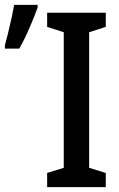

<svg xmlns="http://www.w3.org/2000/svg" viewBox="-35 -766 486 786"><path d="M398 0H158V-58L226 -79V-634L158 -656V-714H398V-656L330 -634V-79L398 -58ZM-15 -567V-580Q-10 -598 -2 -630.5Q6 -663 13 -695.5Q20 -728 23 -746H119V-735Q106 -699 86 -652.5Q66 -606 44 -567Z"/></svg>

Font: Avrile Sans Condensed Medium
Style: Regular
Weight: 500
Width: 3
Designer: Monotype Design Team
Foundry: Monotype Imaging Inc.
Version: Version 2.001;September 10, 2019;FontCreator 11.5.0.2425 64-